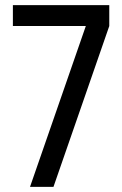

<svg xmlns="http://www.w3.org/2000/svg" viewBox="-20 -725 474 745"><path d="M96.5 0 313 -624H404L187.5 0ZM30 -624V-705H404V-624Z"/></svg>

Font: Akshar Light
Style: Regular
Weight: 300
Designer: Tall Chai
Foundry: Tall Chai
Version: Version 1.100